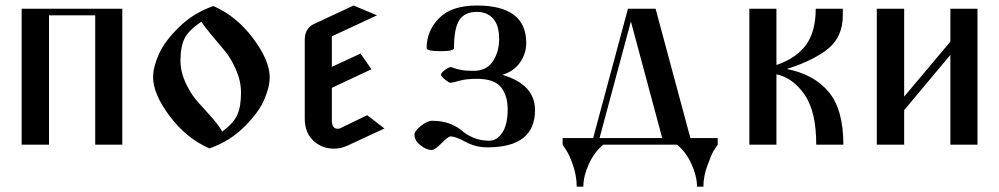

<svg xmlns="http://www.w3.org/2000/svg" viewBox="-20 -532 3674 706"><path d="M160.2 0V-475.6H330.1V0H429.7V-500H59.6V0Z M796.9 -47.9C791 -60.2 779.1 -76.7 761.2 -97.2C743.3 -117.7 726.1 -136.9 709.5 -154.8C692.9 -172.7 677.7 -195.8 664.1 -224.1C650.4 -252.4 643.6 -280.9 643.6 -309.6C643.6 -344.1 648.8 -371.4 659.2 -391.6C669.6 -411.8 690.1 -432 720.7 -452.1C727.2 -441.1 739.6 -424.8 757.8 -403.3C776 -381.8 792.6 -362 807.6 -343.8C822.6 -325.5 836.1 -302.6 848.1 -274.9C860.2 -247.2 866.2 -219.4 866.2 -191.4C866.2 -156.9 861.7 -129.6 852.5 -109.4C843.4 -89.2 824.9 -68.7 796.9 -47.9ZM764.6 -509.8C715.8 -492.8 673.7 -467 638.2 -432.1C602.7 -397.3 578 -364.1 564 -332.5C550 -300.9 543 -272.8 543 -248C543 -207 563.3 -159.3 604 -105C644.7 -50.6 693.4 -11.1 750 13.7C798.8 -3.3 841 -29.1 876.5 -64C911.9 -98.8 936.7 -132 950.7 -163.6C964.7 -195.1 971.7 -223.3 971.7 -248C971.7 -289.1 951.3 -336.8 910.6 -391.1C870 -445.5 821.3 -485 764.6 -509.8Z M1366.2 -475.6 1280.3 -511.7 1137.7 -445.3C1113 -434.9 1100.6 -415 1100.6 -385.7V-96.7C1100.6 -61.5 1111.2 -34.2 1132.3 -14.6C1153.5 4.9 1178.7 14.6 1208 14.6C1224.9 14.6 1241.2 11.1 1256.8 3.9L1393.6 -59.6L1330.1 -108.4L1231.4 -60.5C1229.5 -59.2 1226.2 -58.6 1221.7 -58.6C1207.4 -58.6 1200.2 -69 1200.2 -89.8V-209L1345.7 -277.3L1305.7 -335L1200.2 -286.1V-398.4Z M1733.4 -242.2C1775.1 -242.2 1804.4 -232.3 1821.3 -212.4C1838.2 -192.5 1846.7 -164.7 1846.7 -128.9C1846.7 -92.4 1840.2 -64.3 1827.1 -44.4C1814.1 -24.6 1797.9 -14.6 1778.3 -14.6C1756.8 -14.6 1737.5 -18.4 1720.2 -25.9C1703 -33.4 1689.1 -41.8 1678.7 -51.3C1668.3 -60.7 1653.6 -69.2 1634.8 -76.7C1615.9 -84.1 1594.4 -87.9 1570.3 -87.9C1557.3 -87.9 1543 -81.5 1527.3 -68.8C1511.7 -56.2 1503.9 -45.6 1503.9 -37.1C1503.9 -22.8 1511.2 -9.8 1525.9 2C1540.5 13.7 1554.4 19.5 1567.4 19.5C1575.2 19.5 1587.2 11.2 1603.5 -5.4C1619.8 -22 1630.9 -30.3 1636.7 -30.3C1649.1 -30.3 1667.5 -23.6 1691.9 -10.3C1716.3 3.1 1743.2 9.8 1772.5 9.8C1889 9.8 1947.3 -35.8 1947.3 -127C1947.3 -190.1 1907.2 -233.4 1827.1 -256.8C1855.1 -265.3 1876.8 -280.4 1892.1 -302.2C1907.4 -324.1 1915 -348 1915 -374C1915 -465.8 1854.5 -511.7 1733.4 -511.7C1671.5 -511.7 1625.3 -496.3 1594.7 -465.3C1564.1 -434.4 1548.8 -397.8 1548.8 -355.5C1548.8 -347.7 1566.1 -343.8 1600.6 -343.8C1633.1 -343.8 1649.4 -347.7 1649.4 -355.5C1649.4 -403.6 1655.9 -437.8 1668.9 -458C1682 -478.2 1703.5 -488.3 1733.4 -488.3C1758.8 -488.3 1778.8 -480 1793.5 -463.4C1808.1 -446.8 1815.4 -421.9 1815.4 -388.7C1815.4 -356.8 1807.6 -329.3 1792 -306.2C1776.4 -283 1752.6 -271.5 1720.7 -271.5C1702.5 -271.5 1687.3 -272.6 1675.3 -274.9C1663.2 -277.2 1654.6 -279.5 1649.4 -281.7C1644.2 -284 1640.6 -285.2 1638.7 -285.2C1632.8 -285.2 1625.2 -281.6 1615.7 -274.4C1606.3 -267.3 1601.6 -261.7 1601.6 -257.8C1601.6 -253.9 1606.4 -247.9 1616.2 -239.7C1626 -231.6 1632.8 -227.5 1636.7 -227.5C1640.6 -227.5 1651.2 -230 1668.5 -234.9C1685.7 -239.7 1707.4 -242.2 1733.4 -242.2Z M2469.7 0C2491.9 18.2 2509.6 42.2 2522.9 71.8C2536.3 101.4 2543 128.9 2543 154.3H2566.4C2566.4 129.6 2571.3 103.7 2581.1 76.7C2590.8 49.6 2598.6 31.4 2604.5 22C2610.4 12.5 2615.2 5.2 2619.1 0V-24.4H2518.6L2390.6 -500H2289.1L2161.1 -24.4H2048.8V0L2061.5 19.5C2070.6 32.6 2079.4 52.1 2087.9 78.1C2096.4 104.2 2100.6 129.6 2100.6 154.3H2125C2125 128.9 2131.7 101.4 2145 71.8C2158.4 42.2 2176.1 18.2 2198.2 0ZM2184.6 -24.4 2299.8 -453.1 2415 -24.4Z M2735.4 -500V0H2835V-258.8C2875.3 -250.3 2909.8 -225.4 2938.5 -184.1C2967.1 -142.7 2981.4 -81.4 2981.4 0H3081.1C3081.1 -86.6 3063 -151.4 3026.9 -194.3C2990.7 -237.3 2939.5 -265.3 2873 -278.3C2940.8 -299.8 2992 -325.2 3026.9 -354.5C3061.7 -383.8 3079.1 -424.2 3079.1 -475.6V-500H2979.5C2979.5 -443.4 2967.4 -398.8 2943.4 -366.2C2919.3 -333.7 2883.1 -309.2 2835 -293V-500Z M3474.6 -500V-378.9L3304.7 -176.8V-500H3204.1V0H3304.7V-127L3474.6 -330.1V0H3574.2V-500Z"/></svg>

Font: TriodPostnaja
Style: Medium
Weight: 500
Version: 20110805; ttfautohint (v0.96) -l 8 -r 50 -G 200 -x 14 -w "G"